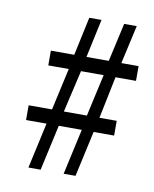

<svg xmlns="http://www.w3.org/2000/svg" viewBox="-58 -471 422 526"><g transform="rotate(10 152.5 -208.5)"><path d="M56 8 84 -119H27V-160H92L118 -277H61V-318H126L149 -425H183L160 -318H222L246 -425H281L257 -318H305V-277H248L224 -160H272V-119H215L187 8H154L182 -119H118L90 8ZM125 -160H189L215 -277H152Z"/></g></svg>

Font: Junicode Cond Light
Style: Regular
Weight: 300
Width: 3
Designer: Peter S. Baker
Version: Version 2.201